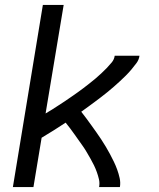

<svg xmlns="http://www.w3.org/2000/svg" viewBox="-20 -755 640 775"><path d="M32 0 153 -735H237L164 -297Q178 -305 190.5 -313Q203 -321 216 -329.5Q229 -338 242 -346.5Q255 -355 267.5 -364Q280 -373 292.5 -381.5Q305 -390 317 -399.5Q329 -409 341.5 -418.5Q354 -428 365.5 -438Q377 -448 388.5 -458.5Q400 -469 410.5 -480Q421 -491 431 -503Q441 -515 443 -530H543Q541 -514 531 -500.5Q521 -487 510.5 -474.5Q500 -462 488 -450Q476 -438 464 -427Q452 -416 439.5 -405Q427 -394 414 -383.5Q401 -373 388 -363Q375 -353 361.5 -343Q348 -333 335 -323.5Q322 -314 308 -304Q319 -290 329 -276.5Q339 -263 349 -249Q359 -235 369 -221Q379 -207 388.5 -192.5Q398 -178 407 -163Q416 -148 424 -133Q432 -118 439.5 -102.5Q447 -87 453 -70.5Q459 -54 463 -36Q467 -18 464 0H380Q383 -16 379.5 -31Q376 -46 371 -60Q366 -74 359.5 -87.5Q353 -101 345.5 -114Q338 -127 330.5 -140Q323 -153 314.5 -165Q306 -177 297.5 -189Q289 -201 280.5 -213Q272 -225 263 -237Q254 -249 245 -260Q221 -244 197 -229Q173 -214 148 -199L115 0Z"/></svg>

Font: Iosevka Curly Extended Oblique
Style: Regular
Weight: 400
Width: 7
Italic angle: -9°
Monospace: yes
Designer: Belleve Invis
Foundry: Belleve Invis
Version: Version 11.1.0; ttfautohint (v1.8.3)